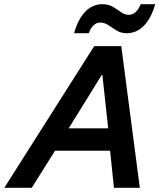

<svg xmlns="http://www.w3.org/2000/svg" viewBox="-78 -895 759 915"><path d="M-57.5 0 370.8 -675H500L588.3 0H465L446.7 -176.7H184.2L73.3 0ZM249.2 -283.3H437.5L410 -537.5H406.7ZM275 -736.7Q294.2 -805 328.8 -840Q363.3 -875 410 -875Q439.2 -875 460 -862.5Q480.8 -850 498.8 -837.1Q516.7 -824.2 535.8 -824.2Q571.7 -824.2 592.5 -875H661.7Q642.5 -807.5 607.5 -772.1Q572.5 -736.7 525.8 -736.7Q498.3 -736.7 477.5 -749.6Q456.7 -762.5 438.3 -775Q420 -787.5 400.8 -787.5Q382.5 -787.5 368.8 -775.4Q355 -763.3 345 -736.7Z"/></svg>

Font: Funnel Sans SemiBold
Style: Italic
Weight: 600
Italic angle: -14.036°
Designer: NORD ID, Kristian Moeller
Foundry: Dicotype
Version: Version 1.000